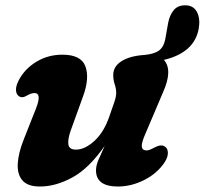

<svg xmlns="http://www.w3.org/2000/svg" viewBox="-20 -684 765 718"><path d="M596.5 -136Q607.5 -129 607.8 -112.5Q608 -96 595.5 -77Q568.5 -36 520 -11.2Q471.5 13.5 421 13.5Q339 13.5 339 -47Q339 -65.5 349 -88.2Q359 -111 371.5 -138.5Q313 -54.5 250.8 -20.5Q188.5 13.5 129.5 13.5Q83 13.5 63.5 -9.8Q44 -33 46.5 -73Q49 -113 69 -163L115 -279.5Q137 -336 109 -336Q97 -336 80.5 -326.5Q62 -315 49 -325.5Q40 -333 39.8 -348.5Q39.5 -364 51 -385.5Q73.5 -427.5 116.8 -453.5Q160 -479.5 213.5 -479.5Q283.5 -479.5 299.5 -435.5Q315.5 -391.5 290.5 -323.5L244.5 -196Q232.5 -162 235.8 -143.2Q239 -124.5 264 -124.5Q297.5 -124.5 333 -157Q368.5 -189.5 388.5 -247.5Q402 -285.5 408.2 -304.2Q414.5 -323 414.5 -336.5Q414.5 -352.5 409 -368.5Q403.5 -384.5 403.5 -404Q403.5 -435.5 434.5 -455.2Q465.5 -475 520 -478.5Q557 -482 574.8 -495.2Q592.5 -508.5 598 -537.5L608.5 -596.5Q614 -628 630.5 -647Q647 -666 678 -664Q705.5 -662 717.5 -637.2Q729.5 -612.5 723 -576Q706.5 -487 593 -460Q627 -421.5 589.5 -338.5L525.5 -188Q508.5 -150 510.2 -135.8Q512 -121.5 528 -121.5Q534.5 -121.5 541.8 -124.5Q549 -127.5 559 -133Q582.5 -145.5 596.5 -136Z"/></svg>

Font: Fraunces 9pt S100
Style: Bold Italic
Weight: 700
Italic angle: -16°
Version: Version 1.000; ttfautohint (v1.8.3)